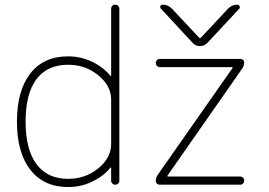

<svg xmlns="http://www.w3.org/2000/svg" viewBox="-20 -793 1122 802"><path d="M264.6 -45.9Q336.9 -45.9 390.6 -89.8Q444.3 -133.8 444.3 -191.4V-377.9Q444.3 -434.6 390.6 -478.5Q336.9 -522.5 264.6 -522.5Q177.7 -522.5 132.3 -462.4Q86.9 -402.3 86.9 -284.2Q86.9 -168 132.8 -106.9Q178.7 -45.9 264.6 -45.9ZM652.3 -756.8Q647.5 -761.7 649.9 -767.6Q652.3 -773.4 659.2 -773.4Q682.6 -773.4 698.2 -756.8L812.5 -634.8Q815.4 -631.8 818.4 -634.8L932.6 -756.8Q948.2 -773.4 971.7 -773.4Q977.5 -773.4 980.5 -767.6Q983.4 -761.7 979.5 -756.8L845.7 -613.3Q833 -600.6 814.9 -600.6Q796.9 -600.6 785.2 -613.3ZM441.4 -475.6Q442.4 -474.6 443.4 -475.1Q444.3 -475.6 444.3 -476.6V-756.8Q444.3 -763.7 449.2 -768.6Q454.1 -773.4 461.4 -773.4Q468.8 -773.4 473.6 -768.6Q478.5 -763.7 478.5 -756.8V-38.1Q478.5 -31.2 473.6 -26.4Q468.8 -21.5 461.4 -21.5Q454.1 -21.5 449.2 -26.4Q444.3 -31.2 444.3 -38.1V-91.8Q444.3 -92.8 443.4 -93.3Q442.4 -93.8 441.4 -92.8Q418 -62.5 377.9 -41Q326.2 -11.7 264.6 -11.7Q163.1 -11.7 106.9 -83.5Q50.8 -155.3 50.8 -284.7Q50.8 -414.1 106.4 -485.8Q162.1 -557.6 264.6 -557.6Q325.2 -557.6 377.9 -528.3Q418 -505.9 441.4 -475.6ZM679.7 -59.6Q677.7 -55.7 681.6 -55.7H983.4Q990.2 -55.7 995.1 -50.8Q1000 -45.9 1000 -38.6Q1000 -31.2 995.1 -26.4Q990.2 -21.5 983.4 -21.5H645.5Q639.6 -21.5 635.3 -25.9Q630.9 -30.3 630.9 -36.1Q630.9 -50.8 638.7 -62.5L951.2 -508.8Q953.1 -512.7 949.2 -512.7H647.5Q640.6 -512.7 635.7 -517.6Q630.9 -522.5 630.9 -529.8Q630.9 -537.1 635.7 -542Q640.6 -546.9 647.5 -546.9H985.4Q991.2 -546.9 995.6 -542.5Q1000 -538.1 1000 -532.2Q1000 -517.6 991.2 -505.9Z"/></svg>

Font: Gen Jyuu Gothic ExtraLight
Style: Regular
Weight: 100
Designer: [Source Han Sans]
Ryoko NISHIZUKA  (kana & ideographs); Paul D. Hunt (Latin, Greek & Cyrillic); Wenlong ZHANG  (bopomofo
Version: Version 1.002.20150607